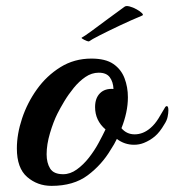

<svg xmlns="http://www.w3.org/2000/svg" viewBox="-20 -598 569 626"><path d="M148 8Q102 8 68.5 -21Q35 -50 35 -114Q35 -161 52 -212Q69 -263 100.5 -307Q132 -351 177 -379Q222 -407 278 -407Q324 -407 349.5 -389.5Q375 -372 386 -343Q397 -314 397 -281Q397 -256 391.5 -230.5Q386 -205 376 -180Q393 -160 419 -160Q447 -160 471 -181Q485 -193 496.5 -211.5Q508 -230 517 -246Q520 -252 524 -252Q529 -252 529 -238Q529 -229 526.5 -217Q524 -205 516 -193Q501 -167 485 -153.5Q469 -140 449 -132Q434 -126 417 -126Q386 -126 361 -145Q353 -128 341 -110Q312 -61 266 -26.5Q220 8 148 8ZM186 -30Q209 -30 230.5 -45.5Q252 -61 270 -84Q288 -107 301.5 -132Q315 -157 324 -176Q290 -205 290 -249Q290 -278 306 -294Q322 -310 350 -308Q349 -331 338 -346Q327 -361 302 -361Q279 -361 258.5 -347Q238 -333 220.5 -311.5Q203 -290 189.5 -267.5Q176 -245 167 -227Q154 -201 143 -164Q132 -127 132 -95Q132 -67 143.5 -48.5Q155 -30 186 -30ZM270 -463H269Q265 -463 255 -468Q245 -473 246 -475Q254 -479 278 -496.5Q302 -514 332 -536.5Q362 -559 386 -576Q391 -580 402.5 -577Q414 -574 425.5 -567.5Q437 -561 443 -555Q449 -549 443 -547Q407 -532 370 -514.5Q333 -497 305.5 -483Q278 -469 270 -463Z"/></svg>

Font: Playball
Style: Regular
Weight: 400
Designer: Robert E. Leuschke
Foundry: Robert E. Leuschke
Version: Version 1.010